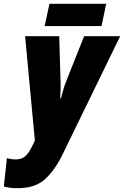

<svg xmlns="http://www.w3.org/2000/svg" viewBox="-80 -742 647 1002"><path d="M450 -606 474 -722H178L153 -606ZM246 65 547 -553H359L267 -322Q252 -285 238 -229H234Q235 -250 236 -272.5Q237 -295 236 -319L229 -553H51L102 -8L82 32Q66 62 48.5 76Q31 90 1 90Q-22 90 -44 83L-60 231Q-33 240 13 240Q103 240 154.5 193.5Q206 147 246 65Z"/></svg>

Font: Noto Sans Display SemiCondensed Black
Style: Italic
Weight: 900
Width: 4
Designer: Monotype Design team
Foundry: Monotype Imaging Inc.
Version: 1.000